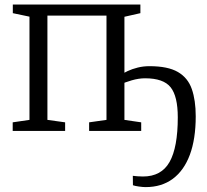

<svg xmlns="http://www.w3.org/2000/svg" viewBox="-20 -562 889 824"><path d="M605 241Q593 241 575.8 238.5Q558.5 236 550.5 233L550 192.5Q557 193.5 569.5 194.5Q582 195.5 593.5 195.5Q672.5 195.5 707.8 133Q743 70.5 743 -58.5Q743 -149 712.2 -187.5Q681.5 -226 602.5 -226Q575.5 -226 545.2 -217.2Q515 -208.5 496.5 -199V-239Q508.5 -248 527.8 -257Q547 -266 571 -272Q595 -278 621.5 -278Q700.5 -278 743.5 -253Q786.5 -228 803.2 -179.8Q820 -131.5 820 -63Q820 34.5 794.8 102.2Q769.5 170 721.5 205.5Q673.5 241 605 241ZM34.5 0V-37L106.5 -47.5V-490.5L35 -505.5V-542.5H582.5V-505.5L514 -490V-47.5L586 -37V0H362.5V-37L437 -47.5V-495H183.5V-47.5L259.5 -37V0Z"/></svg>

Font: Merriweather 48pt Light
Style: Regular
Weight: 300
Version: Version 2.100